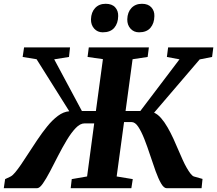

<svg xmlns="http://www.w3.org/2000/svg" viewBox="-45 -993 1146 1013"><path d="M-25 0 -18 -48 10.5 -61.5Q21.5 -67 35.2 -83.5Q49 -100 65.8 -124.5Q82.5 -149 100.5 -177Q124.5 -214 150.5 -253Q176.5 -292 204 -326Q231.5 -360 260.8 -381.8Q290 -403.5 320.5 -406L148 -680.5L74.5 -692.5L82 -743H324.5L319 -692.5L241 -680L387 -407.5H461L498 -681L417 -692.5L423.5 -743H740.5L734 -692.5L654.5 -680.5L617.5 -407.5H695.5L902 -680L835.5 -692.5L842 -743H1080.5L1074 -692.5L1008.5 -679.5L768 -398.5Q787.5 -390 805.2 -369.5Q823 -349 839.2 -320.8Q855.5 -292.5 870.2 -260.5Q885 -228.5 898 -197Q909 -171.5 919.2 -148.8Q929.5 -126 940 -107.8Q950.5 -89.5 959.8 -77.5Q969 -65.5 977.5 -62L1023.5 -49L1018.5 0H834.5Q819.5 0 805 -25Q790.5 -50 776 -90Q761.5 -130 747 -174.5Q732.5 -219 716.8 -259Q701 -299 684.5 -324Q668 -349 649 -349H609.5L570.5 -62L655.5 -48L648 0H328L333.5 -48L414.5 -62L452 -342H401Q378 -342 354.5 -317.5Q331 -293 307.5 -254Q284 -215 261.5 -171Q239 -127 218.8 -88.2Q198.5 -49.5 181.2 -24.8Q164 0 150.5 0ZM497 -822.5Q469.5 -822.5 452 -842Q434.5 -861.5 435 -891Q436 -928.5 457 -950.8Q478 -973 512.5 -973Q546 -973 562.8 -954.2Q579.5 -935.5 578.5 -908Q578 -870 557.8 -846.2Q537.5 -822.5 497 -822.5ZM688.5 -822.5Q661 -822.5 643.5 -842Q626 -861.5 626.5 -891Q627.5 -928.5 648.5 -950.8Q669.5 -973 704 -973Q736.5 -973 753.5 -954.2Q770.5 -935.5 769.5 -908Q769 -870 748.8 -846.2Q728.5 -822.5 688.5 -822.5Z"/></svg>

Font: Merriweather 24pt ExtraBold
Style: Italic
Weight: 800
Italic angle: -7.8°
Version: Version 2.101